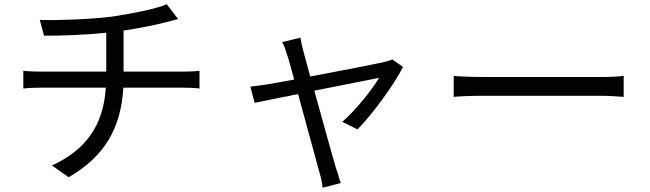

<svg xmlns="http://www.w3.org/2000/svg" viewBox="-20 -788 3040 898"><path d="M834 -453H558V-645C630 -656 707 -671 756 -684L813 -699L760 -768C712 -747 592 -723 502 -710C394 -697 243 -692 166 -695L186 -621C266 -621 373 -624 477 -635V-453H176C145 -453 112 -454 89 -457V-374C112 -377 146 -378 178 -378H475C463 -198 380 -87 223 -14L301 41C473 -58 546 -193 557 -378H836C861 -378 890 -377 913 -374V-457C892 -454 857 -453 834 -453Z M1865 -475 1815 -510C1804 -505 1789 -501 1777 -498C1743 -490 1573 -457 1431 -430L1399 -548C1392 -573 1388 -595 1385 -612L1300 -591C1309 -575 1316 -555 1323 -531C1330 -512 1341 -469 1356 -416C1295 -405 1249 -397 1234 -394C1203 -389 1179 -386 1151 -383L1171 -307L1201 -313C1228 -318 1263 -326 1307 -335C1316 -336 1326 -337 1335 -340L1344 -342C1345 -342 1345 -342 1346 -343H1350C1351 -344 1351 -344 1352 -344L1361 -345C1368 -346 1372 -347 1374 -348C1414 -204 1461 -27 1474 18C1481 41 1486 65 1489 90L1574 68C1571 60 1568 50 1564 39L1562 29C1558 18 1555 8 1552 0C1539 -42 1490 -220 1450 -364C1589 -391 1729 -419 1753 -424C1718 -365 1643 -272 1581 -218L1652 -183C1720 -251 1822 -390 1865 -475Z M2102 -433V-335C2133 -338 2185 -340 2241 -340H2790C2835 -340 2877 -336 2897 -335V-433C2874 -430 2840 -428 2789 -428H2241C2185 -428 2133 -430 2102 -433Z"/></svg>

Font: Spoqa Han Sans Neo
Style: Regular
Weight: 400
Designer: [Spoqa Han Sans Neo] Dong-huui Kim ___ Younghwa Kang ___ Yujin Lee ___ [Noto Sans] Ryoko NISHIZUKA ____ (kana & ideograp
Foundry: Spoqa (http://www.spoqa-han-sans.com)
Version: Version 1.100;hotconv 1.0.109;makeotfexe 2.5.65596